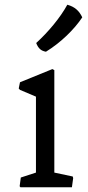

<svg xmlns="http://www.w3.org/2000/svg" viewBox="-20 -796 373 816"><path d="M63.5 -4.4 66.9 0H285.6L291 -39.1L289.1 -45.9L210.9 -62.5V-498L202.6 -502.4L64.9 -446.3L59.6 -419.9L64.9 -414.1L132.8 -385.3V-62.5L68.4 -41.5ZM175.3 -576.2C238.8 -615.2 295.9 -671.4 329.6 -722.2C316.9 -749.5 298.3 -767.1 266.1 -775.9C236.3 -721.2 184.6 -659.2 133.8 -613.3C143.1 -588.9 155.8 -579.6 175.3 -576.2Z"/></svg>

Font: Trykker
Style: Regular
Weight: 400
Designer: Magnus Gaarde
Foundry: Magnus Gaarde
Version: Version 1.001